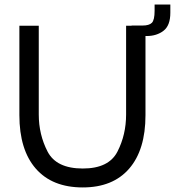

<svg xmlns="http://www.w3.org/2000/svg" viewBox="-20 -813 767 842"><path d="M150 -700V-311Q150 -223 188.5 -148.5Q227 -74 343 -74Q457 -74 495 -148Q533 -222 533 -311V-700H557V-701H605Q634 -701 646 -713Q658 -725 658 -766V-793H727V-757Q727 -701 697 -678Q667 -655 623 -655H618V-308Q618 -156 546.5 -73.5Q475 9 343 9Q209 9 137 -73.5Q65 -156 65 -308V-700Z"/></svg>

Font: Lopes Sans
Style: Regular
Weight: 400
Designer: Gabriel Lam, Diego Maldonado
Foundry: TypeRant, Foresti Design
Version: Version 4.000